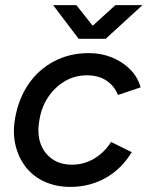

<svg xmlns="http://www.w3.org/2000/svg" viewBox="-20 -720 585 752"><path d="M256 12Q200 12 155.5 -8Q111 -28 82 -64.5Q53 -101 41 -150Q29 -199 39 -256Q52 -332 91 -389.5Q130 -447 191 -479.5Q252 -512 328 -512Q377 -512 418.5 -495Q460 -478 489.5 -448.5Q519 -419 531 -378L442 -348Q427 -385 396 -405Q365 -425 321 -425Q273 -425 234 -402Q195 -379 168.5 -339.5Q142 -300 134 -248Q125 -197 138.5 -158.5Q152 -120 184 -97.5Q216 -75 261 -75Q310 -75 350 -99.5Q390 -124 415 -164L496 -124Q456 -58 393.5 -23Q331 12 256 12ZM289 -568V-570L432 -700H538L394 -568ZM288 -568 188 -700H279L382 -570L381 -568Z"/></svg>

Font: Figtree Light Medium
Style: Italic
Weight: 500
Italic angle: -9.5°
Version: Version 2.000